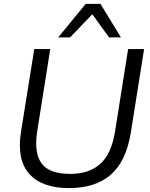

<svg xmlns="http://www.w3.org/2000/svg" viewBox="-20 -957 770 986"><path d="M334 9Q196 9 130.5 -64Q65 -137 88 -281L156 -705H238L171 -282Q154 -173 193 -118.5Q232 -64 341 -64Q437 -64 494.5 -115Q552 -166 571 -283L638 -705H720L652 -277Q628 -128 548.5 -59.5Q469 9 334 9ZM279 -765 420 -937H496L601 -765H540L454 -884L340 -765Z"/></svg>

Font: Mulish
Style: Italic
Weight: 400
Italic angle: -9°
Designer: Vernon Adams
Foundry: Vernon Adams
Version: Version 3.603; ttfautohint (v1.8.3)